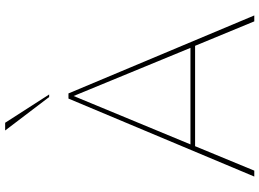

<svg xmlns="http://www.w3.org/2000/svg" viewBox="-151 -857 1008 746"><g transform="rotate(-90 353.0 -484.0)"><path d="M353 -702 540 -248H165ZM643 0H666L363 -722H343L40 0H63L158 -230H548ZM249 -968H219L349 -797H359Z"/></g></svg>

Font: Perun Thin
Style: Regular
Weight: 100
Foundry: Copyright (c) Stefan Peev, Context Ltd, 2016
Version: Version 1.089